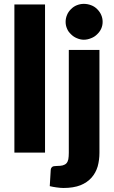

<svg xmlns="http://www.w3.org/2000/svg" viewBox="-20 -771 578 970"><path d="M52.7 -748.5H207.5V0H52.7ZM327.6 -518.6H482.4V1Q482.4 37.1 473.6 69.3Q463.9 102.1 442.9 126Q420.9 150.9 387.2 164.6Q351.6 178.7 300.3 178.7Q287.1 178.7 265.6 175.8Q247.1 173.3 231.4 169.4L236.3 87.9Q236.8 78.1 243.7 72.3Q249 67.4 267.6 67.4Q286.1 67.4 296.9 64.5Q309.1 61 315.4 54.2Q322.3 46.9 325.2 33.7Q327.6 20 327.6 1ZM491.2 -626Q484.4 -610.8 470.7 -597.7Q457.5 -584.5 440.4 -578.1Q421.9 -570.3 403.3 -570.3Q386.2 -570.3 368.2 -578.1Q352.1 -584.5 338.9 -597.7Q324.7 -610.8 318.8 -626Q311.5 -642.1 311.5 -660.6Q311.5 -678.7 318.8 -695.8Q324.7 -710.9 338.9 -725.1Q352.1 -738.3 368.2 -744.6Q385.7 -751.5 403.3 -751.5Q422.4 -751.5 440.4 -744.6Q457.5 -738.3 470.7 -725.1Q484.4 -711.4 491.2 -695.8Q498.5 -679.2 498.5 -660.6Q498.5 -642.1 491.2 -626Z"/></svg>

Font: Lato-ExtraBold
Style: Regular
Weight: 500
Designer: Lukasz Dziedzic with Adam Twardoch and Botio Nikoltchev
Foundry: tyPoland Lukasz Dziedzic
Version: ""